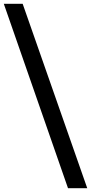

<svg xmlns="http://www.w3.org/2000/svg" viewBox="-44 -803 478 1008"><path d="M313 185 -24 -783H75L414 185Z"/></svg>

Font: Ubuntu Sans Medium
Style: Regular
Weight: 500
Designer: Dalton Maag Ltd
Foundry: Dalton Maag Ltd
Version: Version 1.006; ttfautohint (v1.8.4.7-5d5b)